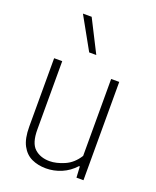

<svg xmlns="http://www.w3.org/2000/svg" viewBox="-150 -895 805 992"><g transform="rotate(20 252.5 -399.5)"><path d="M224.5 9Q180.5 9 145.8 -7.2Q111 -23.5 90.8 -61.2Q70.5 -99 70.5 -164.5V-540.5H115V-164.5Q115 -90 147 -61.2Q179 -32.5 229.5 -32.5Q266 -32.5 310.2 -51.5Q354.5 -70.5 384 -117.5V-540.5H428.5V0H390L386.5 -60.5H382Q350 -25.5 309 -8.2Q268 9 224.5 9ZM230.5 -630.5 131.5 -808H179.5L269.5 -630.5Z"/></g></svg>

Font: Encode Sans SemiCondensed SemiCondensed ExtraLight
Style: Regular
Weight: 200
Width: 4
Designer: Multiple Designers
Foundry: Impallari Type
Version: Version 3.000; ttfautohint (v1.8.3) -l 8 -r 50 -G 200 -x 14 